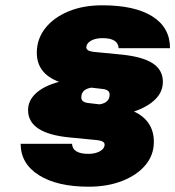

<svg xmlns="http://www.w3.org/2000/svg" viewBox="-20 -687 662 725"><path d="M346 -158 243 -168Q86 -183 86 -271Q86 -308 116.5 -335.5Q147 -363 203 -378Q119 -409 119 -488Q119 -540 151 -580.5Q183 -621 238.5 -644Q294 -667 366 -667Q489 -667 555.5 -625Q622 -583 622 -505H428Q426 -543 367 -543Q340 -543 323 -533Q306 -523 306 -508Q306 -494 335 -491L438 -481Q518 -473 556.5 -448Q595 -423 595 -378Q595 -340 566 -311.5Q537 -283 486 -266Q561 -231 561 -151Q561 -102 529.5 -64Q498 -26 442 -4Q386 18 315 18Q196 18 127 -25.5Q58 -69 58 -144H252Q254 -106 314 -106Q340 -106 357.5 -116Q375 -126 375 -141Q375 -155 346 -158ZM313 -298 356 -293Q394 -299 394 -330Q394 -348 368 -351L325 -356Q287 -350 287 -319Q287 -301 313 -298Z"/></svg>

Font: Overused Grotesk Black
Style: Italic
Weight: 900
Italic angle: -10°
Version: Version 0.003